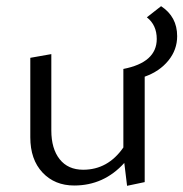

<svg xmlns="http://www.w3.org/2000/svg" viewBox="-20 -595 593 621"><path d="M553 -478Q553 -434 524.5 -399Q496 -364 448 -347V-6L391 6L382 -68Q316 5 220 5Q157 5 117.5 -37Q78 -79 78 -151V-408L146 -420V-173Q146 -114 173 -80Q200 -46 249 -46Q329 -46 379 -118V-372Q487 -393 487 -469Q487 -514 455 -539L501 -575Q553 -541 553 -478Z"/></svg>

Font: EauTestInfant
Style: Regular
Weight: 400
Designer: Christian Thalmann (Catharsis Fonts)
Version: Version 0.001;PS 000.001;hotconv 1.0.88;makeotf.lib2.5.64775